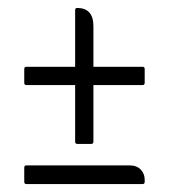

<svg xmlns="http://www.w3.org/2000/svg" viewBox="-20 -463 424 483"><path d="M169 -249H46Q41 -249 41 -255V-289Q41 -295 46 -295H169V-437Q169 -443 174 -443Q215 -443 215 -397V-295H339Q344 -295 344 -289V-255Q344 -249 339 -249H215V-107Q215 -101 210 -101H174Q169 -101 169 -107ZM46 0Q41 0 41 -6V-41Q41 -47 46 -47H305Q324 -47 334 -36.5Q344 -26 344 -11V-6Q344 0 339 0Z"/></svg>

Font: Zain Light
Style: Regular
Weight: 300
Designer: Zain,Boutros
Foundry: Mobile Telecommunications Company (Zain), 2024
Version: Version 1.51; ttfautohint (v1.8.4)